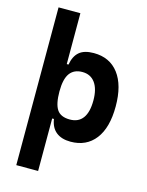

<svg xmlns="http://www.w3.org/2000/svg" viewBox="-138 -816 863 1125"><g transform="rotate(15 293.0 -253.5)"><path d="M73.7 224.6V-732.4H206.1V224.6ZM344.2 9.8Q290 9.8 257.3 -16.1Q224.6 -42 216.8 -93.8H170.9L206.1 -258.3Q206.1 -183.1 228.5 -148.9Q251 -114.7 307.1 -114.7Q358.9 -114.7 385.5 -150.9Q412.1 -187 412.1 -258.3Q412.1 -327.1 384.8 -365Q357.4 -402.8 307.1 -402.8Q256.8 -402.8 231.4 -368.2Q206.1 -333.5 206.1 -258.3L175.8 -423.8H216.8Q225.6 -476.1 255.6 -501.7Q285.6 -527.3 343.3 -527.3Q440.4 -527.3 493.9 -457Q547.4 -386.7 547.4 -258.3Q547.4 -128.9 493.9 -59.6Q440.4 9.8 344.2 9.8Z"/></g></svg>

Font: Cascadia Code
Style: Regular
Weight: 400
Monospace: yes
Designer: Aaron Bell
Foundry: Saja Typeworks
Version: Version 2106.017